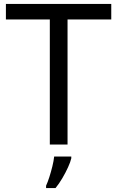

<svg xmlns="http://www.w3.org/2000/svg" viewBox="-20 -734 596 975"><path d="M323 0H233V-635H10V-714H545V-635H323ZM342 70Q338 88 325.5 115.5Q313 143 296.5 171Q280 199 262 221H214V209Q222 192 230.5 165.5Q239 139 246 110.5Q253 82 255 61H342Z"/></svg>

Font: Noto Sans Marchen
Style: Regular
Weight: 400
Designer: Monotype Design Team
Foundry: Monotype Imaging Inc.
Version: Version 2.003; ttfautohint (v1.8.4.7-5d5b)